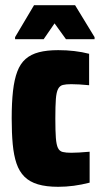

<svg xmlns="http://www.w3.org/2000/svg" viewBox="-20 -711 387 739"><path d="M204 8Q158 8 126 -1.5Q94 -11 74 -31Q54 -51 43.5 -82Q33 -113 29 -156Q25 -199 25 -255Q25 -316 30 -360.5Q35 -405 46.5 -435.5Q58 -466 78.5 -484Q99 -502 130 -510Q161 -518 204 -518Q236 -518 266 -514.5Q296 -511 323 -504V-383Q303 -385 285.5 -386Q268 -387 254 -387Q234 -387 222 -384Q210 -381 203.5 -368.5Q197 -356 195 -329.5Q193 -303 193 -255Q193 -207 195 -180.5Q197 -154 203 -141.5Q209 -129 221.5 -126Q234 -123 254 -123Q267 -123 284.5 -124Q302 -125 325 -127V-8Q294 0 264 4Q234 8 204 8ZM38 -560V-568L111 -691H269L344 -568V-560H234L190 -621L148 -560Z"/></svg>

Font: Saira Condensed Black
Style: Regular
Weight: 900
Width: 3
Designer: Hector Gatti with collaboration of the Omnibus-Type team
Foundry: Omnibus-Type
Version: Version 1.101